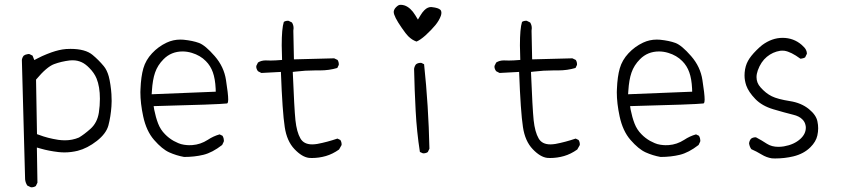

<svg xmlns="http://www.w3.org/2000/svg" viewBox="-20 -674 3540 806"><path d="M252.9 -85Q239.3 -85 225.1 -86.9Q180.2 -93.8 143.6 -107.9L135.3 -110.8L131.3 -339.8Q175.8 -393.1 207 -404.8Q237.3 -416 273.4 -420.4Q279.3 -420.9 285.6 -420.9Q305.2 -420.9 323.2 -412.6Q338.9 -405.3 355 -388.7Q375.5 -368.2 385.3 -344.7Q399.4 -310.1 399.4 -259.3Q399.4 -230.5 395 -201.2Q388.2 -158.2 359.4 -132.8Q333 -109.4 311.5 -96.7Q283.7 -85 252.9 -85ZM111.3 112.3Q122.6 112.3 130.4 106.9L137.2 92.8L134.8 -54.7L152.3 -49.8Q184.1 -40.5 225.6 -35.6Q238.3 -34.2 250.5 -34.2Q278.3 -34.2 306.2 -41Q346.7 -51.3 386.7 -82.5Q425.8 -113.3 435.1 -147.5Q444.8 -184.6 447.8 -227.5Q448.7 -238.8 448.7 -250Q448.7 -261.2 447.8 -278.6Q446.8 -295.9 443.6 -317.6Q440.4 -339.4 436.5 -353.5Q428.7 -380.9 415.5 -396.5Q394 -422.4 368.7 -443.4Q338.4 -468.8 275.9 -468.8Q255.9 -468.8 241.7 -466.3Q227.5 -463.9 212.4 -459.5Q197.3 -455.1 177 -447Q156.7 -439 137.2 -428.7L124 -421.9L116.7 -440.4L104 -446.8Q102.5 -447.3 100.1 -447.3Q97.7 -447.3 94.2 -446.3Q86.4 -445.3 79.6 -440.4Q73.2 -432.6 71.8 -422.4L85.4 79.1Q86.9 93.3 94.7 105L108.9 111.8Q110.4 112.3 111.3 112.3Z M746.6 -458Q765.6 -458 785.2 -452.1Q820.8 -441.4 844.2 -417.5Q863.8 -397.9 873.5 -370.6Q883.3 -343.3 885.3 -302.2L885.7 -289.1L616.7 -278.3L617.7 -293Q620.6 -339.4 630.9 -369.1Q641.6 -400.4 666.5 -425.3Q698.7 -458 746.6 -458ZM787.1 -64.9Q781.7 -64.5 773.4 -64.5Q765.1 -64.5 752.2 -66.4Q739.3 -68.4 728.3 -73.2Q717.3 -78.1 709 -82.5Q688.5 -94.2 672.9 -110.4Q653.8 -129.4 643.8 -155.3Q633.8 -181.2 627.4 -213.4L625 -228.5Q897.5 -235.4 933.1 -239.7L934.6 -240.7Q938 -243.7 938 -255.9Q938 -279.3 928.7 -337.9Q920.4 -393.6 881.3 -438.5Q841.8 -483.9 815.4 -493.7Q789.1 -503.4 750 -507.3Q743.7 -507.8 736.8 -507.8Q707 -507.8 679.7 -495.1Q644.5 -478.5 618.2 -450.2Q591.8 -421.9 581.8 -387.2Q571.8 -352.5 569.8 -300.3Q569.3 -293.9 569.3 -287.1Q569.3 -240.2 581.1 -185.5Q594.2 -124 627 -86.4Q660.6 -47.9 690.4 -34.4Q720.2 -21 752.9 -15.1Q796.9 -15.1 834 -24.2Q871.1 -33.2 912.6 -65.4L919.4 -79.6Q919.9 -81.1 919.9 -84.7Q919.9 -88.4 918.5 -93.8Q917 -99.1 914.1 -104L901.9 -109.9Q875.5 -102.5 852.1 -86.9Q821.8 -67.4 787.1 -64.9Z M1116.2 -419.9 1095.2 -420.4Q1076.7 -420.4 1063 -411.6L1056.2 -397.9Q1055.7 -397 1055.7 -393.6Q1055.7 -390.1 1057.4 -385Q1059.1 -379.9 1063 -375L1077.1 -367.7L1159.2 -372.1Q1165.5 -203.6 1175.3 -140.6Q1184.1 -81.5 1216.3 -47.9Q1248 -14.6 1277.3 -11.2Q1283.2 -10.7 1289.1 -10.7Q1319.3 -10.7 1347.9 -19Q1376.5 -27.3 1403.3 -46.4L1413.6 -64.5Q1414.1 -65.9 1414.1 -66.9Q1414.1 -78.6 1408.7 -86.4L1396.5 -92.3Q1353.5 -77.6 1312 -69.8Q1300.3 -67.9 1290.5 -67.9Q1255.4 -67.9 1241.2 -92.8Q1225.6 -119.6 1220.2 -169.4Q1215.3 -216.8 1209 -372.1L1221.2 -373.5Q1261.2 -378.4 1302.7 -378.4H1322.8Q1361.8 -378.4 1396 -388.7L1401.9 -400.9Q1402.3 -402.3 1402.3 -403.3Q1402.3 -414.6 1397 -422.4L1382.8 -429.2L1213.9 -424.8L1211.4 -544.9Q1212.4 -550.8 1212.4 -555.7Q1212.4 -568.8 1205.6 -579.6L1191.9 -586.4Q1190.4 -586.9 1189.5 -586.9Q1178.7 -586.9 1171.4 -582Q1162.6 -554.2 1162.6 -483.4Q1162.6 -460.9 1164.1 -422.4Q1133.8 -419.9 1116.2 -419.9Z M1830.6 -607.4Q1833 -614.7 1833 -620.6Q1833 -628.4 1828.6 -632.8Q1820.3 -641.1 1793.9 -644Q1792 -644.5 1789.6 -644.5Q1783.2 -644.5 1776.1 -641.6Q1769 -638.7 1761.2 -630.9Q1752.9 -622.6 1745.6 -610.4L1734.4 -591.8L1723.1 -610.4Q1704.1 -641.6 1679.2 -650.9Q1669.9 -653.8 1663.1 -653.8Q1657.2 -653.8 1653.8 -652.3Q1648.9 -649.9 1643.3 -644.5Q1637.7 -639.2 1635.3 -633.8Q1632.8 -628.4 1632.8 -624Q1632.8 -605.5 1666.5 -557.1Q1684.6 -530.8 1693.4 -522.2Q1702.1 -513.7 1710.4 -508.3Q1718.8 -502.9 1728.5 -499.5Q1744.1 -505.9 1766.1 -525.4Q1792 -549.3 1807.6 -568.4Q1823.2 -587.4 1830.6 -607.4ZM1754.4 -30.8Q1755.9 -30.3 1758.1 -30.3Q1760.3 -30.3 1763.7 -30.8Q1770 -31.7 1775.9 -35.6L1782.7 -49.8Q1778.8 -230.5 1760.3 -404.3L1749.5 -409.7Q1748 -410.2 1746.6 -410.2Q1733.9 -410.2 1726.1 -403.8Q1719.7 -395.5 1718.3 -384.8Q1720.2 -295.9 1724.9 -208.5Q1729.5 -121.1 1742.7 -36.1Z M2116.2 -419.9 2095.2 -420.4Q2076.7 -420.4 2063 -411.6L2056.2 -397.9Q2055.7 -397 2055.7 -393.6Q2055.7 -390.1 2057.4 -385Q2059.1 -379.9 2063 -375L2077.1 -367.7L2159.2 -372.1Q2165.5 -203.6 2175.3 -140.6Q2184.1 -81.5 2216.3 -47.9Q2248 -14.6 2277.3 -11.2Q2283.2 -10.7 2289.1 -10.7Q2319.3 -10.7 2347.9 -19Q2376.5 -27.3 2403.3 -46.4L2413.6 -64.5Q2414.1 -65.9 2414.1 -66.9Q2414.1 -78.6 2408.7 -86.4L2396.5 -92.3Q2353.5 -77.6 2312 -69.8Q2300.3 -67.9 2290.5 -67.9Q2255.4 -67.9 2241.2 -92.8Q2225.6 -119.6 2220.2 -169.4Q2215.3 -216.8 2209 -372.1L2221.2 -373.5Q2261.2 -378.4 2302.7 -378.4H2322.8Q2361.8 -378.4 2396 -388.7L2401.9 -400.9Q2402.3 -402.3 2402.3 -403.3Q2402.3 -414.6 2397 -422.4L2382.8 -429.2L2213.9 -424.8L2211.4 -544.9Q2212.4 -550.8 2212.4 -555.7Q2212.4 -568.8 2205.6 -579.6L2191.9 -586.4Q2190.4 -586.9 2189.5 -586.9Q2178.7 -586.9 2171.4 -582Q2162.6 -554.2 2162.6 -483.4Q2162.6 -460.9 2164.1 -422.4Q2133.8 -419.9 2116.2 -419.9Z M2746.6 -458Q2765.6 -458 2785.2 -452.1Q2820.8 -441.4 2844.2 -417.5Q2863.8 -397.9 2873.5 -370.6Q2883.3 -343.3 2885.3 -302.2L2885.7 -289.1L2616.7 -278.3L2617.7 -293Q2620.6 -339.4 2630.9 -369.1Q2641.6 -400.4 2666.5 -425.3Q2698.7 -458 2746.6 -458ZM2787.1 -64.9Q2781.7 -64.5 2773.4 -64.5Q2765.1 -64.5 2752.2 -66.4Q2739.3 -68.4 2728.3 -73.2Q2717.3 -78.1 2709 -82.5Q2688.5 -94.2 2672.9 -110.4Q2653.8 -129.4 2643.8 -155.3Q2633.8 -181.2 2627.4 -213.4L2625 -228.5Q2897.5 -235.4 2933.1 -239.7L2934.6 -240.7Q2938 -243.7 2938 -255.9Q2938 -279.3 2928.7 -337.9Q2920.4 -393.6 2881.3 -438.5Q2841.8 -483.9 2815.4 -493.7Q2789.1 -503.4 2750 -507.3Q2743.7 -507.8 2736.8 -507.8Q2707 -507.8 2679.7 -495.1Q2644.5 -478.5 2618.2 -450.2Q2591.8 -421.9 2581.8 -387.2Q2571.8 -352.5 2569.8 -300.3Q2569.3 -293.9 2569.3 -287.1Q2569.3 -240.2 2581.1 -185.5Q2594.2 -124 2627 -86.4Q2660.6 -47.9 2690.4 -34.4Q2720.2 -21 2752.9 -15.1Q2796.9 -15.1 2834 -24.2Q2871.1 -33.2 2912.6 -65.4L2919.4 -79.6Q2919.9 -81.1 2919.9 -84.7Q2919.9 -88.4 2918.5 -93.8Q2917 -99.1 2914.1 -104L2901.9 -109.9Q2875.5 -102.5 2852.1 -86.9Q2821.8 -67.4 2787.1 -64.9Z M3233.9 -8.8Q3273.9 -8.8 3310.5 -17.6Q3354.5 -28.3 3382.3 -56.2Q3405.3 -79.1 3411.1 -105Q3414.6 -120.6 3414.6 -135.3Q3414.6 -149.9 3411.6 -163.6Q3406.7 -190.9 3375.5 -216.3Q3343.3 -242.2 3296.4 -249.5Q3244.1 -257.8 3219.7 -270Q3194.8 -282.2 3172.4 -307.6Q3155.8 -326.2 3155.8 -350.1Q3155.8 -363.3 3161.1 -378.4Q3174.3 -415 3199.2 -435.5Q3224.1 -456.1 3255.4 -460.9Q3259.8 -461.4 3263.9 -461.4Q3268.1 -461.4 3272.9 -460.9Q3300.8 -456.5 3339.8 -427.7Q3340.3 -427.7 3342.5 -427.7Q3344.7 -427.7 3347.7 -428.7Q3354.5 -429.7 3359.9 -433.1L3367.2 -448.2Q3367.2 -449.2 3367.2 -450.2Q3367.2 -456.5 3363.8 -463.9Q3359.4 -473.6 3345.7 -485.4Q3311.5 -515.1 3265.1 -515.1Q3220.7 -515.1 3179.7 -484.9Q3168.5 -476.1 3155.8 -463.4Q3130.9 -438.5 3120.1 -418.5Q3108.4 -397.5 3106 -369.6Q3105.5 -363.8 3105.5 -356.9Q3105.5 -336.4 3112.8 -314.9Q3122.6 -287.6 3150.9 -258.3Q3178.7 -229.5 3226.3 -215.3Q3273.9 -201.2 3309.6 -192.4Q3335 -186.5 3348.1 -172.9Q3358.4 -163.1 3361.3 -149.4Q3362.8 -143.6 3362.8 -138.2Q3362.8 -111.8 3339.8 -90.8Q3313.5 -66.9 3271 -59.6Q3258.8 -57.6 3247.6 -57.6Q3219.7 -57.6 3199.7 -70.3Q3178.2 -84.5 3154.3 -97.2Q3153.3 -97.7 3152.3 -97.7Q3140.1 -97.7 3132.3 -91.3Q3126 -83.5 3124.5 -72.3Q3126.5 -58.6 3133.8 -47.9Q3156.2 -38.1 3177 -25.4Q3197.8 -12.7 3220.2 -9.3Q3227.1 -8.8 3233.9 -8.8Z"/></svg>

Font: NaikaiFont
Style: ExtraLight
Weight: 200
Version: Version 1.89